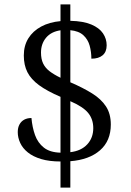

<svg xmlns="http://www.w3.org/2000/svg" viewBox="-20 -780 599 879"><path d="M257 -40.7Q205.7 -40.7 168.5 -51.8Q131.3 -63 107.7 -82Q84 -101 72.7 -125.3Q61.3 -149.7 61.3 -175.3Q61.3 -195.7 69.2 -210.2Q77 -224.7 91 -232.2Q105 -239.7 124 -239.7Q127.7 -197.3 140.3 -161.8Q153 -126.3 180.7 -104.3Q208.3 -82.3 257 -81V-336.7Q195.7 -363 158.8 -390Q122 -417 105.5 -449.5Q89 -482 89 -526Q89 -571 109.8 -604.5Q130.7 -638 168.3 -658.3Q206 -678.7 257 -683.3V-760H302V-684.7Q361.3 -683.3 398 -667.8Q434.7 -652.3 451.5 -627.3Q468.3 -602.3 468.3 -572.7Q468.3 -542.7 450 -527Q431.7 -511.3 398.3 -511.3Q398.3 -542.3 390.5 -570.8Q382.7 -599.3 361.7 -618.7Q340.7 -638 302 -641.7V-403.3Q360.7 -378 401.8 -352.3Q443 -326.7 465.2 -292.8Q487.3 -259 487.3 -210Q487.3 -135 437.8 -91.8Q388.3 -48.7 302 -42V79H257ZM302 -83.3Q352 -89.3 379.5 -119.2Q407 -149 407 -193.3Q407 -234 383.8 -262.7Q360.7 -291.3 302 -316.7ZM257 -641.3Q214 -635 190.8 -607.2Q167.7 -579.3 167.7 -539.3Q167.7 -510 177.3 -489.7Q187 -469.3 206.8 -454Q226.7 -438.7 257 -424Z"/></svg>

Font: Noto Serif Hentaigana ExtraLight
Style: Regular
Weight: 200
Designer: Kazuhiro Yamada
Foundry: nipponia
Version: Version 1.000